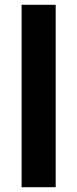

<svg xmlns="http://www.w3.org/2000/svg" viewBox="-20 -780 322 800"><path d="M212 0H70V-760H212Z"/></svg>

Font: Noto Sans Ethiopic SemiCondensed
Style: Bold
Weight: 700
Width: 4
Designer: Monotype Design Team
Foundry: Monotype Imaging Inc.
Version: Version 2.102; ttfautohint (v1.8.4.7-5d5b)